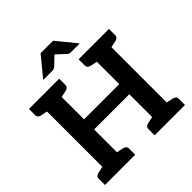

<svg xmlns="http://www.w3.org/2000/svg" viewBox="-239 -1113 1293 1293"><g transform="rotate(-45 407.0 -467.0)"><path d="M100 0V-724H239V-412H574V-724H713V0H574V-316H239V0ZM26 0V-58Q26 -72 33.5 -79Q41 -86 55 -89L112 -101L125 0ZM215 0 228 -101 285 -89Q299 -86 306.5 -79Q314 -72 314 -58V0ZM125 -724 112 -623 55 -635Q41 -638 33.5 -645Q26 -652 26 -666V-724ZM314 -724V-666Q314 -652 306.5 -645Q299 -638 285 -635L228 -623L215 -724ZM499 0V-58Q499 -72 506.5 -79Q514 -86 528 -89L585 -101L598 0ZM689 0 702 -101 759 -89Q773 -86 780.5 -79Q788 -72 788 -58V0ZM598 -724 585 -623 528 -635Q514 -638 506.5 -645Q499 -652 499 -666V-724ZM788 -724V-666Q788 -652 780.5 -645Q773 -638 759 -635L702 -623L689 -724ZM232 -794 347 -934H466L580 -794H496Q481 -794 471 -803L407 -862L346 -803Q342 -800 335 -797Q328 -794 320 -794Z"/></g></svg>

Font: Aleo
Style: Bold
Weight: 700
Designer: Alessio Laiso
Foundry: Alessio Laiso
Version: Version 2.001;gftools[0.9.29]